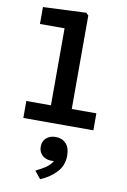

<svg xmlns="http://www.w3.org/2000/svg" viewBox="-120 -846 860 1304"><g transform="rotate(10 310.0 -194.0)"><path d="M68.5 -117H551.5V0H68.5ZM238.2 0 238.6 -681.7 261.1 -648.3H68.9V-765L365.7 -777.9L382.2 -761.8L381.8 0ZM218.6 170.6Q218.6 133.2 243.6 111Q268.7 88.9 308.2 88.9Q351.9 88.9 379.1 117.3Q406.3 145.8 406.3 200.2Q406.3 267.9 363 314.9Q319.8 361.8 252.8 389.8L211.1 338Q250.8 318.1 274.5 302.7Q298.3 287.2 315 265.6Q331.7 244 333.4 215.4L356.4 240.9Q335.2 253.1 307.7 253.1Q282.2 253.1 262 243.1Q241.8 233.1 230.2 214.4Q218.6 195.8 218.6 170.6Z"/></g></svg>

Font: Monaspace Neon Var ExtraLight
Style: Regular
Weight: 200
Designer: Riley Cran and the Lettermatic Team
Version: Version 1.200 (Monaspace Neon Var)